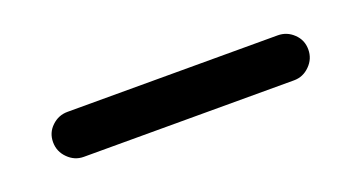

<svg xmlns="http://www.w3.org/2000/svg" viewBox="-23 -26 546 290"><g transform="rotate(-20 250.0 119.0)"><path d="M81.1 155.3Q66.4 155.3 55.7 144.5Q44.9 133.8 44.9 118.7Q44.9 103.5 55.7 93.3Q66.4 83 81.1 83H418.9Q433.6 83 444.3 93.3Q455.1 103.5 455.1 118.7Q455.1 133.8 444.3 144.5Q433.6 155.3 418.9 155.3Z"/></g></svg>

Font: Rounded-X Mgen+ 1mn medium
Style: Regular
Weight: 500
Designer: [Source Han Sans]
Ryoko NISHIZUKA  (kana & ideographs); Paul D. Hunt (Latin, Greek & Cyrillic); Wenlong ZHANG  (bopomofo
Version: Version 1.059.20150602